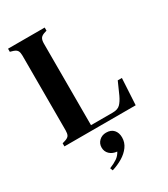

<svg xmlns="http://www.w3.org/2000/svg" viewBox="-222 -761 984 1125"><g transform="rotate(-30 270.0 -199.0)"><path d="M23 0V-21L43 -27Q64 -34 70 -45.5Q76 -57 76 -78V-584Q76 -604 70 -615.5Q64 -627 44 -634L23 -640V-661H271V-640L252 -634Q233 -627 226.5 -615Q220 -603 220 -582V-30H367Q401 -30 418 -47Q435 -64 450 -96L487 -179H515L505 0ZM198 263 191 245Q223 232 243.5 218Q264 204 276 181Q245 178 226.5 160Q208 142 208 115Q208 88 227 70Q246 52 274 52Q307 52 324.5 71.5Q342 91 342 123Q342 157 322 184.5Q302 212 269.5 231.5Q237 251 198 263Z"/></g></svg>

Font: DeepMind Serif Text
Style: Regular
Weight: 400
Designer: Frank Grießhammer / Modifications: Colophon Foundry
Foundry: Colophon Foundry
Version: Version 5.003; ttfautohint (v1.8.2)